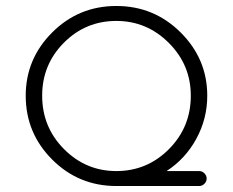

<svg xmlns="http://www.w3.org/2000/svg" viewBox="-20 -621 779 642"><path d="M369 -49Q472 -49 545 -122.5Q618 -196 618 -301Q618 -404 544.5 -477.5Q471 -551 369 -551Q266 -551 193.5 -478Q121 -405 121 -301Q121 -196 194 -122.5Q267 -49 369 -49ZM369 1Q243 1 154.5 -87.5Q66 -176 66 -301Q66 -424 154.5 -512.5Q243 -601 369 -601Q495 -601 584 -512.5Q673 -424 673 -301Q673 -224 636.5 -157Q600 -90 537 -49H646Q656 -49 663.5 -41.5Q671 -34 671 -24Q671 -14 663.5 -6.5Q656 1 646 1H377H375Z"/></svg>

Font: RIT Ala
Style: Regular
Weight: 400
Designer: Radhakrishan VN, Aswathy J
Version: 1.0